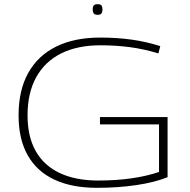

<svg xmlns="http://www.w3.org/2000/svg" viewBox="-20 -890 909 920"><path d="M69 -337Q69 -457 115 -540Q161 -623 248.5 -666.5Q336 -710 460 -710Q500 -710 538 -707.5Q576 -705 612 -700Q648 -695 682 -687Q716 -679 748 -669L739 -634Q671 -655 602.5 -664Q534 -673 462 -673Q351 -673 273 -634Q195 -595 153.5 -520Q112 -445 112 -337Q112 -235 151.5 -165.5Q191 -96 267 -60.5Q343 -25 450 -25Q537 -25 610 -35.5Q683 -46 742 -66V-294H459V-329H783V-41Q721 -16 633 -3Q545 10 445 10Q324 10 240 -29.5Q156 -69 112.5 -146.5Q69 -224 69 -337ZM448 -819Q434 -819 429 -826Q424 -833 424 -844Q424 -857 429 -863.5Q434 -870 448 -870Q462 -870 466.5 -863.5Q471 -857 471 -844Q471 -833 466.5 -826Q462 -819 448 -819Z"/></svg>

Font: Georama Expanded ExtraLight
Style: Regular
Weight: 250
Width: 7
Designer: Jean-Baptiste Levee
Foundry: Production Type
Version: Version 1.001